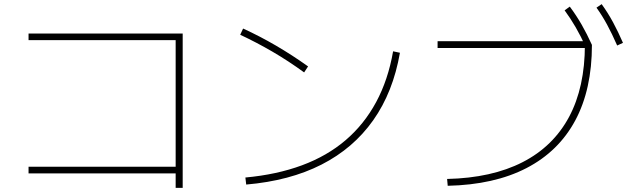

<svg xmlns="http://www.w3.org/2000/svg" viewBox="-20 -875 3040 928"><path d="M829 33V-37H118V-69H829V-681H118V-713H863V33Z M1166 -17Q1318 -31 1439.5 -76Q1561 -121 1650.5 -197.5Q1740 -274 1798 -381.5Q1856 -489 1880 -627L1913 -620Q1880 -430 1784 -294Q1688 -158 1534 -79.5Q1380 -1 1170 17ZM1450 -525Q1373 -581 1296.5 -625.5Q1220 -670 1141 -707L1155 -737Q1315 -664 1469 -554Z M2141 -10Q2357 -15 2505.5 -91Q2654 -167 2730.5 -310Q2807 -453 2807 -659L2824 -643H2095V-676H2828L2841 -658Q2841 -443 2760.5 -293Q2680 -143 2524.5 -62.5Q2369 18 2144 23ZM2813 -644Q2787 -701 2762 -744Q2737 -787 2709 -825L2734 -843Q2766 -800 2791.5 -755.5Q2817 -711 2841 -658ZM2963 -655Q2938 -712 2914.5 -755.5Q2891 -799 2863 -838L2888 -855Q2919 -812 2943.5 -766.5Q2968 -721 2991 -668Z"/></svg>

Font: M PLUS 1 Thin ExtraLight
Style: Regular
Weight: 250
Version: Version 1.001